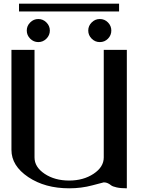

<svg xmlns="http://www.w3.org/2000/svg" viewBox="-20 -1020 790 1040"><path d="M625 -1000V-958H83V-1000ZM520.5 -917Q546.9 -917 564.9 -898.4Q583 -879.9 583 -854.5Q583 -829.1 564.9 -810.5Q546.9 -792 520.5 -792Q495.1 -792 476.6 -810.5Q458 -829.1 458 -854.5Q458 -879.9 476.6 -898.4Q495.1 -917 520.5 -917ZM143.6 -810.5Q125 -829.1 125 -854.5Q125 -879.9 143.6 -898.4Q162.1 -917 187.5 -917Q212.9 -917 231.4 -898.4Q250 -879.9 250 -854.5Q250 -829.1 231.4 -810.5Q212.9 -792 187.5 -792Q162.1 -792 143.6 -810.5ZM667 0Q633.8 0 611.8 -4.9Q589.8 -9.8 582 -16.1Q574.2 -22.5 564.5 -27.3Q554.7 -32.2 542 -32.2Q540 -32.2 480.5 -16.1Q420.9 0 354.5 0Q223.6 0 132.8 -61Q42 -122.1 42 -208V-750H167V-167Q167 -115.2 221.7 -78.6Q276.4 -42 354.5 -42Q431.6 -42 486.8 -78.6Q542 -115.2 542 -167V-750H667Z"/></svg>

Font: okolaks
Style: Bold
Weight: 600
Width: 8
Version: Version 000.6.0